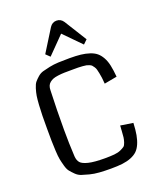

<svg xmlns="http://www.w3.org/2000/svg" viewBox="-177 -1101 1019 1222"><g transform="rotate(-20 332.0 -490.0)"><path d="M64 0ZM508 -226 593 -213Q591 -166 585 -133Q579 -100 567.5 -74Q556 -48 539.5 -32.5Q523 -17 497 -6.5Q471 4 438.5 8Q406 12 360 12Q316 12 281.5 9.5Q247 7 218 -0.5Q189 -8 168 -15Q147 -22 130.5 -38.5Q114 -55 103 -68.5Q92 -82 84.5 -109Q77 -136 73 -156.5Q69 -177 67 -216Q65 -255 64.5 -284Q64 -313 64 -365Q64 -420 64.5 -453Q65 -486 67.5 -525Q70 -564 73.5 -585.5Q77 -607 85 -633Q93 -659 103.5 -671.5Q114 -684 130.5 -698.5Q147 -713 167 -718.5Q187 -724 215 -730Q243 -736 275.5 -737.5Q308 -739 351 -739Q396 -739 427 -735.5Q458 -732 485.5 -723Q513 -714 530.5 -699.5Q548 -685 561.5 -661Q575 -637 582 -604.5Q589 -572 593 -526L507 -510Q505 -535 503 -551.5Q501 -568 497.5 -584Q494 -600 491.5 -610Q489 -620 482.5 -629.5Q476 -639 471.5 -644Q467 -649 456 -653.5Q445 -658 437.5 -659.5Q430 -661 412.5 -662.5Q395 -664 382.5 -664Q370 -664 345 -664Q311 -664 289.5 -663.5Q268 -663 246 -660Q224 -657 211.5 -652Q199 -647 188.5 -638.5Q178 -630 173 -617.5Q168 -605 168 -587Q163 -458 163 -324Q163 -230 168 -141Q170 -113 183.5 -97.5Q197 -82 235.5 -72.5Q274 -63 346 -63Q384 -63 410 -65.5Q436 -68 453.5 -76Q471 -84 480 -90.5Q489 -97 495 -116Q501 -135 502.5 -148Q504 -161 506 -192Q506 -199 506.5 -203Q507 -207 507.5 -213.5Q508 -220 508 -226ZM355 -904 242 -789 215 -815 309 -966Q326 -992 355 -992Q384 -992 401 -966L495 -815L468 -789Z"/></g></svg>

Font: Myanmar Chatu
Style: Regular
Weight: 400
Designer: Danh Hong
Foundry: Google Inc.
Version: Version 2.00 November 20, 2015